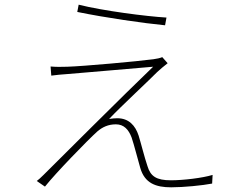

<svg xmlns="http://www.w3.org/2000/svg" viewBox="-20 -781 1040 820"><path d="M316 -761 310 -730C432 -705 592 -682 685 -673L691 -706C605 -711 419 -735 316 -761ZM696 -511 673 -537C664 -533 650 -530 635 -528C568 -519 335 -498 268 -496C242 -495 219 -495 196 -497L199 -458C221 -461 242 -463 271 -465C336 -470 548 -489 634 -496C530 -397 194 -62 166 -34C155 -23 144 -13 137 -8L172 16C216 -40 355 -183 395 -219C417 -238 442 -250 475 -250C509 -250 529 -228 542 -194C553 -162 570 -94 579 -64C598 2 646 19 711 19C764 19 845 11 886 3L888 -34C846 -21 763 -11 710 -11C648 -11 623 -28 610 -71C597 -109 582 -170 572 -202C558 -245 530 -276 481 -276C475 -276 456 -275 446 -273C495 -325 622 -443 651 -473C657 -479 685 -503 696 -511Z"/></svg>

Font: Noto Sans T Chinese Thin
Style: Regular
Weight: 100
Designer: Ryoko NISHIZUKA (kana & ideographs); Paul D. Hunt (Latin, Greek & Cyrillic); Wenlong ZHANG (bopomofo); Sandoll Communica
Foundry: Adobe Systems Incorporated
Version: Version 1.000;PS 1;hotconv 1.0.78;makeotf.lib2.5.61930